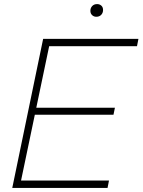

<svg xmlns="http://www.w3.org/2000/svg" viewBox="-20 -919 697 939"><path d="M40 0 191 -729H657L650 -693H209L224 -710L80 -22L73 -36H513L506 0ZM144 -358 148 -392H542L535 -358ZM451 -837Q439 -837 430.5 -845Q422 -853 422 -866Q422 -880 431 -889.5Q440 -899 455 -899Q467 -899 475.5 -891.5Q484 -884 484 -870Q484 -856 475 -846.5Q466 -837 451 -837Z"/></svg>

Font: Mona Sans
Style: Italic
Weight: 200
Italic angle: -11.6951°
Designer: Deni Anggara
Foundry: GitHub
Version: Version 2.000